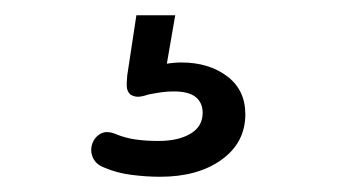

<svg xmlns="http://www.w3.org/2000/svg" viewBox="-20 -40 442 252"><path d="M190 192Q172 192 152.5 189.5Q133 187 117 180Q106 176 102 167Q98 158 101 149Q104 140 112 135.5Q120 131 132 136Q144 141 157.5 143Q171 145 188 145Q214 145 230 135.5Q246 126 246 108Q246 95 237 87.5Q228 80 208 80Q200 80 192.5 81Q185 82 175 84Q166 87 161 87Q156 87 151 84Q147 80 146.5 74.5Q146 69 147 59L159 -20H210L197 55L173 49Q185 46 196.5 44Q208 42 218 42Q254 42 278 60Q302 78 302 110Q302 147 271 169.5Q240 192 190 192Z"/></svg>

Font: Nunito
Style: Regular
Weight: 400
Designer: Vernon Adams
Foundry: Vernon Adams
Version: Version 3.602